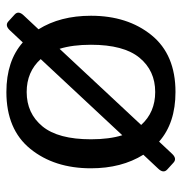

<svg xmlns="http://www.w3.org/2000/svg" viewBox="-4 -557 569 601"><g transform="rotate(-90 280.5 -256.5)"><path d="M54.2 -256.3Q54.2 -371.1 115 -446Q175.8 -521 293 -521Q390.1 -521 448.2 -469.7L486.3 -510.3Q501.5 -526.4 514.2 -514.6L535.6 -495.1Q548.3 -483.4 533.2 -467.3L489.3 -420.4Q531.7 -352.5 531.7 -256.3Q531.7 -141.6 470.9 -66.7Q410.2 8.3 293 8.3Q195.8 8.3 137.7 -43L99.6 -2.4Q84.5 13.7 71.8 2L50.3 -17.6Q37.6 -29.3 52.7 -45.4L96.7 -92.3Q54.2 -160.6 54.2 -256.3ZM145 -256.3Q145 -198.7 157.7 -158.2L396 -413.6Q356.4 -457.5 293 -457.5Q226.1 -457.5 185.5 -408.2Q145 -358.9 145 -256.3ZM189.9 -99.1Q229.5 -55.2 293 -55.2Q359.9 -55.2 400.4 -104.5Q440.9 -153.8 440.9 -256.3Q440.9 -313.5 428.2 -354.5Z"/></g></svg>

Font: Istok Web
Style: Regular
Weight: 400
Designer: Andrey V. Panov
Foundry: Andrey V. Panov
Version: Version 1.0.2g